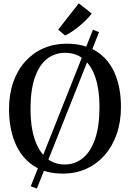

<svg xmlns="http://www.w3.org/2000/svg" viewBox="-20 -1008 763 1127"><path d="M525.5 -833.5 561.5 -819.5 196.5 98.5 160.5 85.5ZM355.5 11Q247.5 12.5 175.8 -35.8Q104 -84 68.5 -170Q33 -256 33 -367.5Q33 -455.5 58 -526.5Q83 -597.5 128.8 -647.8Q174.5 -698 236 -724.8Q297.5 -751.5 370 -751.5Q477 -751.5 548 -705.5Q619 -659.5 654.5 -576Q690 -492.5 690 -380Q690 -292.5 665 -221Q640 -149.5 595 -98Q550 -46.5 488.8 -18.2Q427.5 10 355.5 11ZM360 -42.5Q421 -42.5 467 -80.5Q513 -118.5 538.5 -193.5Q564 -268.5 564 -379.5Q564 -480.5 540.5 -551.5Q517 -622.5 471.8 -660.2Q426.5 -698 362.5 -698Q301 -698 255.2 -661.8Q209.5 -625.5 184.2 -552.2Q159 -479 159 -367.5Q159 -267.5 182.5 -194.5Q206 -121.5 250.8 -82Q295.5 -42.5 360 -42.5ZM361.5 -800 321.5 -834 442.5 -988.5 518.5 -928.5Q505 -910.5 485.8 -891.2Q466.5 -872 444.8 -854.2Q423 -836.5 401.8 -822.2Q380.5 -808 362.5 -800Z"/></svg>

Font: Merriweather Medium
Style: Regular
Weight: 500
Version: Version 2.100